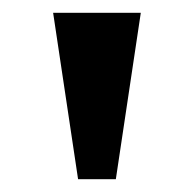

<svg xmlns="http://www.w3.org/2000/svg" viewBox="-20 -734 304 300"><path d="M102 -454 63 -714H200L161 -454Z"/></svg>

Font: Noto Serif Myanmar SemiBold
Style: Regular
Weight: 600
Designer: Ben Mitchell and the Monotype Design Team
Foundry: Monotype Imaging Inc.
Version: Version 2.106; ttfautohint (v1.8.4.7-5d5b)